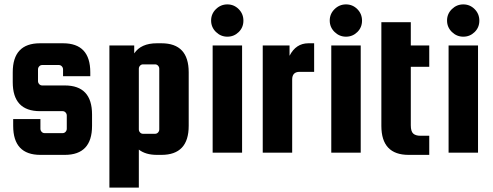

<svg xmlns="http://www.w3.org/2000/svg" viewBox="-20 -695 2245 874"><path d="M275 -306Q399 -306 399 -174V-122Q399 10 275 10H164Q40 10 40 -122V-153H164V-109Q164 -101 169.5 -95Q175 -89 183 -89H265Q273 -89 278.5 -95Q284 -101 284 -109V-169Q284 -177 278.5 -183Q273 -189 265 -189H162Q38 -189 38 -321V-366Q38 -498 162 -498H267Q391 -498 391 -366V-348H267V-379Q267 -387 261.5 -393Q256 -399 248 -399H172Q164 -399 158.5 -393Q153 -387 153 -379V-326Q153 -318 158.5 -312Q164 -306 172 -306Z M715 10H694Q643 10 612 -14V159H478V-488H591V-452Q622 -498 694 -498H715Q839 -498 839 -366V-122Q839 10 715 10ZM612 -382V-106Q612 -98 617.5 -92Q623 -86 631 -86H686Q694 -86 699.5 -92Q705 -98 705 -106V-382Q705 -390 699.5 -396Q694 -402 686 -402H631Q623 -402 617.5 -396Q612 -390 612 -382Z M1066.5 -549Q1045 -528 1015 -528Q985 -528 963 -549.5Q941 -571 941 -601.5Q941 -632 963 -653.5Q985 -675 1015 -675Q1045 -675 1066.5 -653.5Q1088 -632 1088 -601Q1088 -570 1066.5 -549ZM948 0V-488H1082V0Z M1384 -498H1410V-368H1344Q1310 -368 1310 -333V0H1176V-488H1298V-441Q1327 -498 1384 -498Z M1606.5 -549Q1585 -528 1555 -528Q1525 -528 1503 -549.5Q1481 -571 1481 -601.5Q1481 -632 1503 -653.5Q1525 -675 1555 -675Q1585 -675 1606.5 -653.5Q1628 -632 1628 -601Q1628 -570 1606.5 -549ZM1488 0V-488H1622V0Z M1894 -77H1934V10H1840Q1716 10 1716 -122V-594H1850V-488H1934V-391H1850V-125Q1850 -97 1861 -87Q1872 -77 1894 -77Z M2140.5 -549Q2119 -528 2089 -528Q2059 -528 2037 -549.5Q2015 -571 2015 -601.5Q2015 -632 2037 -653.5Q2059 -675 2089 -675Q2119 -675 2140.5 -653.5Q2162 -632 2162 -601Q2162 -570 2140.5 -549ZM2022 0V-488H2156V0Z"/></svg>

Font: Squada One
Style: Regular
Weight: 400
Version: Version 1.001